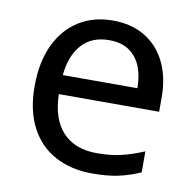

<svg xmlns="http://www.w3.org/2000/svg" viewBox="-67 -614 698 692"><g transform="rotate(10 282.0 -268.0)"><path d="M292 -546Q361 -546 410.5 -516Q460 -486 486.5 -431.5Q513 -377 513 -304V-251H146Q148 -160 192.5 -112.5Q237 -65 317 -65Q368 -65 407.5 -74.5Q447 -84 489 -102V-25Q448 -7 408 1.5Q368 10 313 10Q237 10 178.5 -21Q120 -52 87.5 -113.5Q55 -175 55 -264Q55 -352 84.5 -415Q114 -478 167.5 -512Q221 -546 292 -546ZM291 -474Q228 -474 191.5 -433.5Q155 -393 148 -321H421Q421 -367 407 -401Q393 -435 364.5 -454.5Q336 -474 291 -474Z"/></g></svg>

Font: Noto Sans Ambassadori
Style: Regular
Weight: 400
Designer: Monotype Design Team
Foundry: Monotype Imaging Inc.
Version: Version 2.013